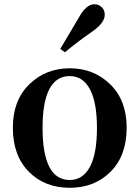

<svg xmlns="http://www.w3.org/2000/svg" viewBox="-20 -875 661 911"><path d="M266 -643 356 -795Q390 -855 428 -855Q447 -855 462 -841.5Q477 -828 477 -805Q477 -767 420 -727Q348 -677 288 -627ZM311 -21Q373 -21 406.5 -83Q440 -145 440 -268Q440 -390 406.5 -452Q373 -514 311 -514Q182 -514 182 -268Q182 -21 311 -21ZM311 16Q192 16 116.5 -60.5Q41 -137 41 -269Q41 -399 119 -475Q197 -551 311 -551Q425 -551 503 -475Q581 -399 581 -269Q581 -137 505 -60.5Q429 16 311 16Z"/></svg>

Font: Swei Spring CJKtc
Style: Bold
Weight: 700
Version: Version 1.021